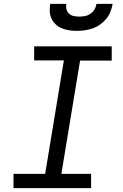

<svg xmlns="http://www.w3.org/2000/svg" viewBox="-20 -975 640 995"><path d="M50 0V-74H214L311 -662H157V-735H559V-661H395L298 -74H452V0ZM379 -815Q359 -815 339 -818Q319 -821 301.5 -828Q284 -835 269.5 -848Q255 -861 247 -878Q239 -895 238 -915Q237 -935 240 -955H324Q321 -941 324.5 -927Q328 -913 338 -904Q348 -895 362 -892Q376 -889 391 -889Q406 -889 421 -892Q436 -895 449 -904Q462 -913 470 -926.5Q478 -940 480 -955H564Q560 -934 552.5 -914.5Q545 -895 531 -878Q517 -861 499 -848Q481 -835 460.5 -828Q440 -821 419.5 -818Q399 -815 379 -815Z"/></svg>

Font: Iosevka Curly Slab Extended
Style: Italic
Weight: 400
Width: 7
Italic angle: -9°
Monospace: yes
Designer: Belleve Invis
Foundry: Belleve Invis
Version: Version 11.1.0; ttfautohint (v1.8.3)